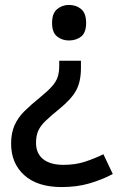

<svg xmlns="http://www.w3.org/2000/svg" viewBox="-20 -566 487 778"><path d="M308 -291Q308 -236 289 -200.5Q270 -165 221 -125Q185 -96 164 -75.5Q143 -55 134.5 -35Q126 -15 126 13Q126 56 155 79Q184 102 237 102Q285 102 323.5 89.5Q362 77 399 59L437 139Q394 162 343 177Q292 192 230 192Q132 192 78.5 144Q25 96 25 16Q25 -27 39 -58.5Q53 -90 79.5 -116Q106 -142 143 -172Q175 -198 191.5 -217Q208 -236 214 -255Q220 -274 220 -300V-320H308ZM329 -473Q329 -434 309 -418Q289 -402 259 -402Q232 -402 211.5 -418Q191 -434 191 -473Q191 -512 211.5 -529Q232 -546 259 -546Q289 -546 309 -529Q329 -512 329 -473Z"/></svg>

Font: Noto Sans Arabic Med
Style: Regular
Weight: 500
Designer: Monotype Design Team, Nadine Chahine, Nizar Qandah and Khaled Hosny
Foundry: Monotype Imaging Inc.
Version: Version 2.012; ttfautohint (v1.8.4.7-5d5b)